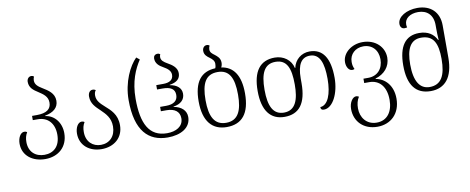

<svg xmlns="http://www.w3.org/2000/svg" viewBox="-80 -1151 4360 1782"><g transform="rotate(-10 2100.0 -260.0)"><path d="M267 11C390 11 481 -67 481 -196C481 -296 419 -372 334 -382V-386C414 -401 461 -440 461 -505C461 -577 403 -611 353 -642C317 -664 287 -686 287 -725C287 -737 290 -750 295 -762C290 -767 281 -771 271 -771C245 -771 229 -749 229 -723C229 -666 268 -639 309 -613C351 -585 395 -558 395 -499C395 -438 351 -405 261 -405H214V-365H261C355 -365 415 -300 415 -194C415 -83 352 -29 266 -29C182 -29 120 -81 120 -175C120 -211 127 -237 143 -264C134 -271 125 -273 117 -273C80 -273 55 -224 55 -170C55 -58 147 11 267 11Z M798 11C913 11 1003 -59 1003 -179C1003 -282 944 -330 894 -375C856 -409 823 -440 823 -490C823 -510 828 -526 838 -538C832 -543 822 -547 809 -547C783 -547 766 -523 766 -490C766 -422 808 -385 850 -345C893 -303 937 -260 937 -179C937 -87 880 -29 798 -29C722 -29 661 -81 661 -173C661 -210 667 -237 684 -264C675 -271 666 -273 658 -273C621 -273 596 -224 596 -170C596 -58 684 11 798 11Z M1421 11C1545 11 1640 -43 1640 -144C1640 -205 1594 -247 1522 -259V-262C1590 -272 1630 -308 1630 -365C1630 -418 1590 -453 1522 -464V-467C1587 -477 1624 -505 1624 -560C1624 -614 1576 -645 1537 -667C1502 -687 1479 -704 1479 -736C1479 -745 1481 -752 1485 -762C1479 -767 1471 -771 1461 -771C1436 -771 1422 -755 1422 -733C1422 -686 1454 -659 1493 -638C1528 -618 1560 -595 1560 -556C1560 -507 1523 -486 1464 -486H1399V-445H1451C1526 -445 1566 -421 1566 -365C1566 -309 1526 -281 1456 -281H1399V-240H1453C1528 -240 1575 -207 1575 -143C1575 -65 1504 -29 1422 -29C1252 -29 1188 -162 1188 -393C1188 -559 1238 -668 1290 -747L1260 -771C1194 -706 1122 -564 1122 -393C1122 -103 1240 11 1421 11Z M2021 -543C2028 -555 2032 -570 2032 -587C2032 -630 2005 -650 1981 -669C1960 -684 1941 -699 1941 -725C1941 -737 1944 -750 1950 -762C1944 -767 1936 -771 1925 -771C1899 -771 1883 -749 1883 -723C1883 -685 1908 -666 1932 -649C1953 -633 1973 -616 1973 -587C1973 -571 1971 -557 1965 -545C1830 -539 1760 -452 1760 -268C1760 -79 1842 11 1977 11C2121 11 2197 -79 2197 -268C2197 -441 2132 -527 2021 -543ZM1978 -29C1869 -29 1825 -113 1825 -268C1825 -428 1868 -507 1980 -507C2087 -507 2131 -430 2131 -268C2131 -117 2091 -29 1978 -29Z M2522 11C2660 11 2730 -80 2730 -269V-314C2730 -448 2771 -508 2850 -508C2943 -508 2975 -415 2975 -268C2975 -125 2935 -24 2863 -21C2863 -1 2871 8 2893 8C2978 8 3041 -122 3041 -265C3041 -456 2975 -547 2854 -547C2777 -547 2714 -497 2697 -419H2694C2677 -497 2608 -547 2525 -547C2386 -547 2316 -454 2316 -268C2316 -83 2390 11 2522 11ZM2523 -29C2422 -29 2381 -113 2381 -268C2381 -425 2421 -507 2525 -507C2632 -507 2666 -423 2666 -269C2666 -130 2634 -29 2523 -29Z M3355 251C3481 251 3573 165 3573 24C3573 -103 3498 -175 3414 -189V-193C3498 -217 3555 -281 3555 -366C3555 -464 3476 -547 3353 -547C3249 -547 3161 -478 3161 -390C3161 -346 3184 -309 3215 -309C3222 -309 3229 -310 3237 -314C3226 -338 3222 -354 3222 -383C3222 -456 3278 -507 3353 -507C3435 -507 3490 -449 3490 -362C3490 -272 3435 -211 3349 -211H3303V-170H3351C3444 -170 3508 -102 3508 24C3508 135 3454 212 3355 212C3257 212 3205 136 3205 52C3205 11 3214 -25 3233 -54C3224 -59 3215 -62 3207 -62C3174 -62 3141 -15 3141 47C3141 165 3225 251 3355 251Z M3900 11C4033 11 4113 -80 4113 -266V-571C4113 -698 4031 -771 3909 -771C3807 -771 3720 -721 3720 -653C3720 -626 3734 -606 3761 -606C3768 -606 3776 -607 3785 -609C3782 -619 3781 -629 3781 -639C3781 -694 3833 -732 3909 -732C3990 -732 4049 -684 4049 -585V-551C4049 -521 4050 -480 4053 -445H4048C4020 -502 3968 -539 3885 -539C3754 -539 3688 -447 3688 -267C3688 -80 3761 11 3900 11ZM3896 -28C3803 -28 3753 -108 3753 -265C3753 -410 3794 -493 3895 -493C4013 -493 4049 -412 4049 -266C4049 -110 4005 -28 3896 -28Z"/></g></svg>

Font: Noto Serif Georgian Light
Style: Regular
Weight: 300
Designer: Monotype Design Team, Akaki Razmadze
Foundry: Google LLC
Version: Version 2.003